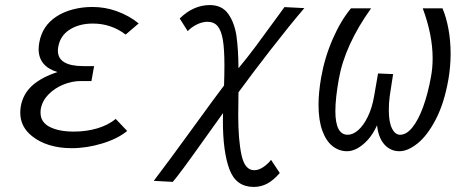

<svg xmlns="http://www.w3.org/2000/svg" viewBox="-20 -580 1840 758"><path d="M106.5 -42.5Q60 -79.5 60 -135Q60 -148 62 -159.5Q70.5 -208.5 106.5 -241.5Q142.5 -274.5 207 -295.5Q132.5 -318 132.5 -386.5Q132.5 -396.5 135 -411.5Q146.5 -478 202.5 -514.5Q230.5 -533 267.5 -542.8Q304.5 -552.5 344.5 -552.5Q395 -552.5 440.5 -536Q489.5 -518.5 527.5 -487.5L476 -443.5Q419 -487 346.5 -487Q292.5 -487 255 -463Q217.5 -439 210 -395Q208.5 -387 208.5 -380Q208.5 -319 309.5 -319H351.5L341 -260H297.5Q264.5 -260 230 -246Q195.5 -232 171 -206.8Q146.5 -181.5 141 -149.5Q140 -144.5 140 -135.5Q140 -97.5 176.2 -79Q212.5 -60.5 271.5 -60.5Q320.5 -60.5 363.2 -73Q406 -85.5 437 -110.5L482 -63Q445.5 -32.5 384.2 -13.8Q323 5 262.5 5Q215 5 175 -7.2Q135 -19.5 106.5 -42.5Z M860 -102.5 860.5 -133.5 797.5 -45.5Q685.5 112.5 662 138L587 134Q639.5 65.5 753.5 -91.5Q832 -200 864.5 -242.5Q866 -287 866 -321.5Q866 -386 859.8 -423Q853.5 -460 839 -477Q824.5 -494 798.5 -494Q779.5 -494 758 -483.8Q736.5 -473.5 721 -457L689.5 -507Q743.5 -560 808.5 -560Q857 -560 881.8 -524.2Q906.5 -488.5 913.8 -436Q921 -383.5 921.5 -310.5Q955.5 -351.5 988.8 -396Q1022 -440.5 1073.5 -511.5L1103 -552L1181.5 -548Q1122.5 -479 1048.2 -383.2Q974 -287.5 921.5 -215.5Q920.5 -160.5 920.5 -125Q920.5 -27.5 933.5 32.2Q946.5 92 983.5 92Q1001 92 1019.2 79.8Q1037.5 67.5 1050 51L1084.5 103Q1060 131.5 1035.2 144.8Q1010.5 158 981.5 158Q912 158 886 89Q860 20 860 -102.5Z M1237.5 -166.5Q1237.5 -214.5 1248 -275Q1262 -354 1293.8 -426.5Q1325.5 -499 1365.5 -547H1445Q1341 -401.5 1317.5 -267Q1304 -191 1304 -141.5Q1304 -48 1352.5 -48Q1373.5 -48 1394.5 -66.5Q1415.5 -85 1432.2 -119.5Q1449 -154 1457 -200.5L1472.5 -290L1532 -287.5Q1527.5 -260.5 1518.5 -200Q1515 -172 1515 -145.5Q1515 -98 1527.5 -73Q1540 -48 1559.5 -48Q1585 -48 1608.5 -77.5Q1632 -107 1650.8 -158.8Q1669.5 -210.5 1681.5 -277Q1688 -311.5 1688 -350Q1688 -442 1649 -547H1727Q1742 -511.5 1750.5 -465.2Q1759 -419 1759 -367.5Q1759 -317 1750 -265Q1733.5 -172 1700.2 -108.2Q1667 -44.5 1628.5 -13.8Q1590 17 1557 17Q1521 17 1497.2 -10Q1473.5 -37 1468.5 -85.5Q1447.5 -38.5 1414.5 -10.8Q1381.5 17 1350 17Q1318.5 17 1293 -3Q1267.5 -23 1252.5 -64.2Q1237.5 -105.5 1237.5 -166.5Z"/></svg>

Font: JuliaMono Light
Style: Italic
Weight: 300
Italic angle: -9°
Monospace: yes
Designer: cormullion
Foundry: corm
Version: Version 0.054; ttfautohint (v1.8.4)